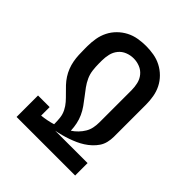

<svg xmlns="http://www.w3.org/2000/svg" viewBox="-203 -875 1006 1006"><g transform="rotate(45 300.0 -371.5)"><path d="M83 0V-159H169V-96Q189 -98 209.5 -102Q230 -106 249 -112V-116Q249 -138 246.5 -159.5Q244 -181 234 -201Q224 -221 209.5 -237.5Q195 -254 179 -269.5Q163 -285 148 -301Q133 -317 121 -335.5Q109 -354 101 -374.5Q93 -395 89 -416.5Q85 -438 84 -460Q83 -482 83 -504V-525Q83 -554 88 -583Q93 -612 106 -638Q119 -664 140 -685Q161 -706 187 -719.5Q213 -733 242 -738Q271 -743 300 -743Q329 -743 358 -738Q387 -733 413 -719.5Q439 -706 460 -685Q481 -664 494 -638Q507 -612 512 -583Q517 -554 517 -525V-287Q517 -266 512 -245Q507 -224 495.5 -207Q484 -190 468.5 -175.5Q453 -161 435 -149.5Q417 -138 398 -129.5Q379 -121 359 -114Q339 -107 318.5 -101.5Q298 -96 277 -92H517V0ZM335 -150Q352 -161 366.5 -176Q381 -191 391.5 -208.5Q402 -226 406 -246Q410 -266 410 -287V-525Q410 -549 404.5 -572.5Q399 -596 384 -614.5Q369 -633 346.5 -642Q324 -651 300 -651Q276 -651 253.5 -642Q231 -633 216 -614.5Q201 -596 195.5 -572.5Q190 -549 190 -525V-504Q190 -479 193 -454.5Q196 -430 206 -408Q216 -386 230.5 -366Q245 -346 260 -327Q275 -308 289.5 -287.5Q304 -267 314 -245Q324 -223 329 -199Q334 -175 335 -150Z"/></g></svg>

Font: Iosevka Semibold Extended
Style: Regular
Weight: 600
Width: 7
Monospace: yes
Designer: Belleve Invis
Foundry: Belleve Invis
Version: Version 32.5.0; ttfautohint (v1.8.4)